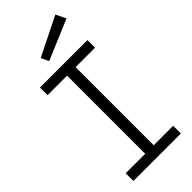

<svg xmlns="http://www.w3.org/2000/svg" viewBox="-277 -927 975 975"><g transform="rotate(-45 210.5 -439.0)"><path d="M40 -670.9H380.9V-616.2H241.2V-55.2H380.9V0H40V-55.2H180.2V-616.2H40ZM383.3 -823.7 168.5 -732.9 148.4 -773.9 357.4 -877.9Z"/></g></svg>

Font: Stint Ultra Expanded
Style: Regular
Weight: 400
Width: 7
Designer: Astigmatic (AOETI)
Foundry: Astigmatic (AOETI)
Version: Version 1.000